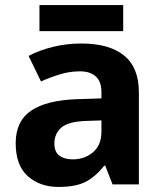

<svg xmlns="http://www.w3.org/2000/svg" viewBox="-20 -729 644 759"><path d="M302 -557Q412 -557 470.5 -509.5Q529 -462 529 -364V0H425L396 -74H392Q357 -30 318 -10Q279 10 211 10Q138 10 90 -32.5Q42 -75 42 -163Q42 -250 103 -291.5Q164 -333 286 -337L381 -340V-364Q381 -407 358.5 -427Q336 -447 296 -447Q256 -447 218 -435.5Q180 -424 142 -407L93 -508Q137 -531 190.5 -544Q244 -557 302 -557ZM323 -251Q251 -249 223 -225Q195 -201 195 -162Q195 -128 215 -113.5Q235 -99 267 -99Q315 -99 348 -127.5Q381 -156 381 -208V-253ZM467 -709V-606H136V-709Z"/></svg>

Font: Noto Sans Tangsa
Style: Regular
Weight: 400
Designer: David Williams
Foundry: Google LLC
Version: Version 1.504